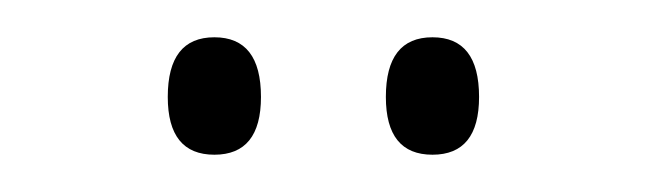

<svg xmlns="http://www.w3.org/2000/svg" viewBox="-20 -743 346 103"><path d="M212 -660Q187 -660 187 -691Q187 -723 212 -723Q237 -723 237 -691Q237 -660 212 -660ZM95 -660Q70 -660 70 -691Q70 -723 95 -723Q120 -723 120 -691Q120 -660 95 -660Z"/></svg>

Font: Georama ExtraCondensed Light
Style: Regular
Weight: 300
Width: 2
Designer: Jean-Baptiste Levee
Foundry: Production Type
Version: Version 1.000